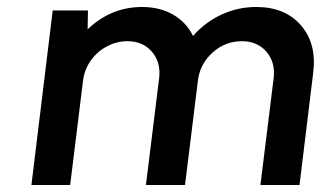

<svg xmlns="http://www.w3.org/2000/svg" viewBox="-20 -530 943 550"><path d="M714 -510Q797 -510 842.5 -457Q888 -404 877 -320L838 0H726L764 -307Q769 -352 743 -382Q717 -412 673 -412Q625 -412 589 -379.5Q553 -347 547 -300L510 0H398L436 -307Q441 -352 415 -382Q389 -412 345 -412Q314 -412 286 -397Q258 -382 240 -356.5Q222 -331 218 -300L181 0H70L131 -500H232L231 -446Q298 -510 387 -510Q438 -510 476 -488Q514 -466 533 -427Q567 -466 614 -488Q661 -510 714 -510Z"/></svg>

Font: Orkney Medium
Style: MediumItalic
Weight: 500
Designer: Samuel Oakes and Alfredo Marco Pradil
Foundry: Alfredo Marco Pradil
Version: 1.0; ttfautohint (v1.5)